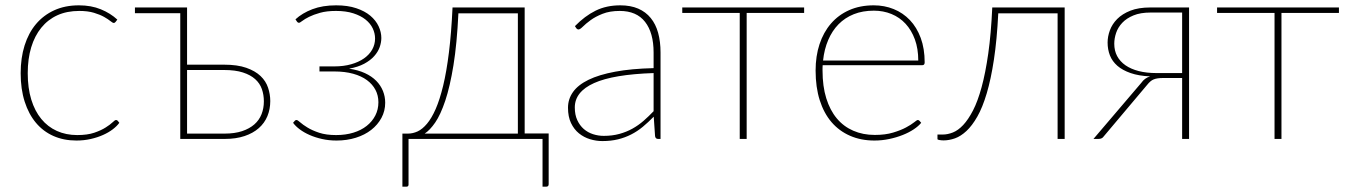

<svg xmlns="http://www.w3.org/2000/svg" viewBox="-20 -521 5058 720"><path d="M413.5 -439Q412 -437.5 410.5 -436.2Q409 -435 406.5 -435Q402.5 -435 394 -442Q385.5 -449 370.5 -457.5Q355.5 -466 332.5 -473Q309.5 -480 277 -480Q231 -480 195.2 -463.8Q159.5 -447.5 134.8 -417Q110 -386.5 97 -343.5Q84 -300.5 84 -246.5Q84 -191 97.2 -147.8Q110.5 -104.5 134.8 -75Q159 -45.5 193.2 -30Q227.5 -14.5 269.5 -14.5Q307.5 -14.5 333.2 -23.2Q359 -32 376 -42.8Q393 -53.5 402 -62.2Q411 -71 415 -71Q419 -71 421.5 -68L427.5 -60.5Q418.5 -48 402.8 -36Q387 -24 366.2 -14.8Q345.5 -5.5 320.2 0.2Q295 6 266.5 6Q219 6 180.5 -11Q142 -28 114.8 -60.5Q87.5 -93 72.5 -140Q57.5 -187 57.5 -246.5Q57.5 -303.5 72.2 -350.5Q87 -397.5 115 -430.8Q143 -464 183.5 -482.5Q224 -501 276 -501Q322 -501 358 -486.2Q394 -471.5 420 -447.5Z M822.5 -20Q860 -20 887.8 -29.2Q915.5 -38.5 933.8 -54.5Q952 -70.5 960.8 -92.8Q969.5 -115 969.5 -141Q969.5 -165.5 962 -187Q954.5 -208.5 937 -224.2Q919.5 -240 891 -249.2Q862.5 -258.5 820 -258.5H681.5V-20ZM820 -278.5Q870 -278.5 903.5 -266.8Q937 -255 957 -236Q977 -217 985.2 -192.2Q993.5 -167.5 993.5 -142Q993.5 -111.5 982.8 -85.5Q972 -59.5 950.5 -40.5Q929 -21.5 897 -10.8Q865 0 822.5 0H656V-471.5H486V-493H681.5V-278.5Z M1088 -448.5Q1113.5 -472 1151.5 -486.5Q1189.5 -501 1240.5 -501Q1284 -501 1316 -490.2Q1348 -479.5 1368.8 -462Q1389.5 -444.5 1399.8 -422.5Q1410 -400.5 1410 -378.5Q1410 -362 1403.8 -344.2Q1397.5 -326.5 1383.2 -310.5Q1369 -294.5 1345.8 -282Q1322.5 -269.5 1289 -263.5Q1323 -258.5 1348.5 -246.8Q1374 -235 1390.8 -218Q1407.5 -201 1416 -180Q1424.5 -159 1424.5 -136Q1424.5 -105 1410.5 -79Q1396.5 -53 1372.2 -34Q1348 -15 1314.5 -4.5Q1281 6 1242 6Q1213 6 1187.5 0.2Q1162 -5.5 1141 -14.8Q1120 -24 1104 -36Q1088 -48 1079 -60.5L1085.5 -68Q1087.5 -71 1092 -71Q1096 -71 1105.8 -62.2Q1115.5 -53.5 1133 -42.8Q1150.5 -32 1176.8 -23.2Q1203 -14.5 1240.5 -14.5Q1276 -14.5 1305.2 -23.5Q1334.5 -32.5 1355.2 -49Q1376 -65.5 1387.5 -88Q1399 -110.5 1399 -137.5Q1399 -163 1388 -184Q1377 -205 1356 -220.5Q1335 -236 1304.2 -244.5Q1273.5 -253 1234 -253H1178V-272H1234Q1268.5 -272 1296.8 -280Q1325 -288 1345 -302Q1365 -316 1375.8 -335.2Q1386.5 -354.5 1386.5 -376.5Q1386.5 -396 1377.8 -414.5Q1369 -433 1351 -447.5Q1333 -462 1305.2 -471Q1277.5 -480 1240 -480Q1205 -480 1180.2 -473Q1155.5 -466 1139 -457.8Q1122.5 -449.5 1113.5 -442.5Q1104.5 -435.5 1101 -435.5Q1097 -435.5 1094 -439.5Z M1922 -20V-471H1699Q1693.5 -356.5 1680.5 -276.5Q1667.5 -196.5 1649.8 -143.5Q1632 -90.5 1612 -61.5Q1592 -32.5 1572.5 -20ZM2037.5 -20.5V169.5Q2037.5 179 2028.5 179H2014.5V0H1512V171.5Q1512 174.5 1510.2 176.8Q1508.5 179 1504.5 179H1489V-20H1510Q1528 -20 1546 -28.2Q1564 -36.5 1581.2 -57Q1598.5 -77.5 1613.8 -112.2Q1629 -147 1641.8 -199.5Q1654.5 -252 1663.5 -324.5Q1672.5 -397 1677 -493H1947.5V-20.5Z M2431 -247Q2280 -242 2207.8 -209.5Q2135.5 -177 2135.5 -118Q2135.5 -90.5 2144.8 -70.5Q2154 -50.5 2169.2 -37.2Q2184.5 -24 2204 -17.8Q2223.5 -11.5 2244 -11.5Q2276 -11.5 2302.5 -18.8Q2329 -26 2351.5 -38.5Q2374 -51 2393.5 -68Q2413 -85 2431 -104ZM2136 -423Q2173 -461 2213.5 -481Q2254 -501 2306 -501Q2344.5 -501 2373 -488.8Q2401.5 -476.5 2420.2 -453.5Q2439 -430.5 2448 -397.8Q2457 -365 2457 -324V0H2448Q2438 0 2436.5 -10.5L2431.5 -83.5Q2411 -62.5 2390.5 -45.5Q2370 -28.5 2347 -16.8Q2324 -5 2297.5 1.5Q2271 8 2239 8Q2215.5 8 2192.5 1Q2169.5 -6 2151 -21Q2132.5 -36 2121.2 -59.8Q2110 -83.5 2110 -117Q2110 -149.5 2128.8 -176Q2147.5 -202.5 2187 -221.8Q2226.5 -241 2287 -252.2Q2347.5 -263.5 2431 -265.5V-324Q2431 -398 2399 -439Q2367 -480 2304 -480Q2266.5 -480 2239.5 -469.2Q2212.5 -458.5 2194.5 -445.2Q2176.5 -432 2165.8 -421.2Q2155 -410.5 2149.5 -410.5Q2144.5 -410.5 2140.5 -416Z M2995.5 -472.5H2780V0H2754V-472.5H2538.5V-493H2995.5Z M3423.5 -294Q3423.5 -338.5 3410.8 -373.2Q3398 -408 3375.8 -432Q3353.5 -456 3323 -468.5Q3292.5 -481 3257 -481Q3215 -481 3181.8 -467.8Q3148.5 -454.5 3124.5 -430Q3100.5 -405.5 3085.8 -371Q3071 -336.5 3066.5 -294ZM3434.5 -60.5Q3424.5 -48 3406.5 -36Q3388.5 -24 3365.2 -14.8Q3342 -5.5 3314.8 0.2Q3287.5 6 3259 6Q3208.5 6 3167.8 -11.8Q3127 -29.5 3098.2 -63Q3069.5 -96.5 3054 -145.2Q3038.5 -194 3038.5 -256.5Q3038.5 -310.5 3053.2 -355.2Q3068 -400 3096 -432.5Q3124 -465 3164.5 -483Q3205 -501 3256.5 -501Q3296.5 -501 3331.2 -487Q3366 -473 3392 -445.8Q3418 -418.5 3432.8 -378.5Q3447.5 -338.5 3447.5 -287Q3447.5 -276.5 3438.5 -276.5H3065Q3064.5 -271.5 3064.5 -266.8Q3064.5 -262 3064.5 -256.5Q3064.5 -197.5 3078.5 -152.5Q3092.5 -107.5 3118 -77Q3143.5 -46.5 3179.8 -30.8Q3216 -15 3260.5 -15Q3300 -15 3329 -23.8Q3358 -32.5 3377.5 -43Q3397 -53.5 3407.8 -62.2Q3418.5 -71 3421.5 -71Q3425.5 -71 3428 -68Z M3972.5 0H3946V-471H3723.5Q3718.5 -371.5 3707.2 -297.5Q3696 -223.5 3680.2 -170.8Q3664.5 -118 3645 -83.8Q3625.5 -49.5 3604.2 -29.8Q3583 -10 3561 -2.2Q3539 5.5 3518.5 5.5Q3511 5.5 3503.2 4.2Q3495.5 3 3495.5 0.5V-16.5H3515.5Q3533.5 -16.5 3553.2 -24.2Q3573 -32 3592 -52.2Q3611 -72.5 3628.8 -106.8Q3646.5 -141 3661 -194Q3675.5 -247 3686 -320.5Q3696.5 -394 3701 -493H3972.5Z M4413 -247V-474H4295Q4256.5 -474 4230.5 -463.2Q4204.5 -452.5 4188.5 -435.5Q4172.5 -418.5 4165.5 -397.8Q4158.5 -377 4158.5 -357Q4158.5 -331 4169.2 -310.8Q4180 -290.5 4200.5 -276.2Q4221 -262 4250.2 -254.5Q4279.5 -247 4316.5 -247ZM4439 -493V0H4413V-228.5H4342Q4330 -228.5 4321.5 -227.2Q4313 -226 4306.2 -223.2Q4299.5 -220.5 4293.8 -215.5Q4288 -210.5 4282 -203L4119 -9.5Q4113 0 4099 0H4080.5L4260 -210.5Q4272.5 -228.5 4293 -234.5Q4250 -236.5 4219.8 -247Q4189.5 -257.5 4170.2 -274.2Q4151 -291 4142.2 -313.2Q4133.5 -335.5 4133.5 -361.5Q4133.5 -384 4142 -407.2Q4150.5 -430.5 4169.5 -449.8Q4188.5 -469 4219 -481Q4249.5 -493 4294 -493Z M5001 -472.5H4785.5V0H4759.5V-472.5H4544V-493H5001Z"/></svg>

Font: Lato ExtraLight
Style: Regular
Weight: 275
Designer: Lukasz Dziedzic with Adam Twardoch and Botio Nikoltchev
Foundry: tyPoland Lukasz Dziedzic
Version: Version 2.015; 2015-08-06; http://www.latofonts.com/